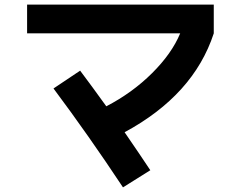

<svg xmlns="http://www.w3.org/2000/svg" viewBox="-20 -747 1040 829"><path d="M97 -603V-727H903V-603Q816 -337 518 -176Q584 -80 629 -12L511 62Q362 -163 211 -365L326 -442Q372 -381 439 -288Q551 -346 636.5 -431Q722 -516 758 -603Z"/></svg>

Font: M PLUS 1p
Style: Bold
Weight: 700
Version: Version 1.062